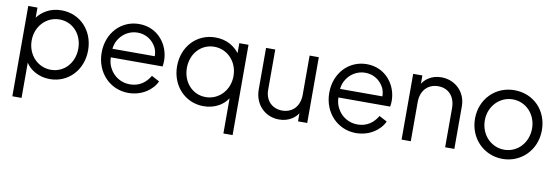

<svg xmlns="http://www.w3.org/2000/svg" viewBox="-55 -944 4475 1541"><g transform="rotate(10 2182.5 -174.0)"><path d="M152 200V-87C170 -59 194 -37 224 -20C261 1 302 12 348 12C499 12 612 -108 612 -268C612 -429 499 -548 348 -548C302 -548 261 -538 226 -518C196 -501 171 -480 152 -454V-536H77V200ZM344 -63C236 -63 152 -152 152 -268C152 -384 236 -473 344 -473C452 -473 532 -385 532 -268C532 -152 452 -63 344 -63Z M988 12C1097 12 1184 -50 1216 -122L1152 -156C1119 -100 1067 -58 988 -58C920 -58 856 -94 823 -158C809 -183 802 -212 801 -245H1223C1226 -262 1227 -280 1227 -293C1227 -421 1134 -548 980 -548C834 -548 722 -431 722 -270C722 -108 838 12 988 12ZM802 -315C805 -339 811 -361 821 -380C853 -441 913 -478 980 -478C1047 -478 1103 -441 1132 -384C1142 -363 1147 -340 1147 -315Z M1872 200V-536H1797V-455C1778 -480 1753 -501 1724 -518C1688 -538 1647 -548 1601 -548C1450 -548 1337 -429 1337 -268C1337 -108 1451 12 1601 12C1647 12 1689 1 1726 -20C1755 -37 1779 -59 1797 -87V200ZM1605 -63C1497 -63 1417 -152 1417 -268C1417 -385 1498 -473 1605 -473C1713 -473 1797 -384 1797 -268C1797 -152 1713 -63 1605 -63Z M2216 12C2256 12 2291 2 2322 -18C2342 -31 2358 -47 2370 -66V0H2445V-536H2370V-217C2370 -121 2311 -63 2229 -63C2147 -63 2090 -121 2090 -207V-536H2015V-198C2015 -74 2103 12 2216 12Z M2843 12C2952 12 3039 -50 3071 -122L3007 -156C2974 -100 2922 -58 2843 -58C2775 -58 2711 -94 2678 -158C2664 -183 2657 -212 2656 -245H3078C3081 -262 3082 -280 3082 -293C3082 -421 2989 -548 2835 -548C2689 -548 2577 -431 2577 -270C2577 -108 2693 12 2843 12ZM2657 -315C2660 -339 2666 -361 2676 -380C2708 -441 2768 -478 2835 -478C2902 -478 2958 -441 2987 -384C2997 -363 3002 -340 3002 -315Z M3289 0V-319C3289 -415 3348 -473 3430 -473C3512 -473 3569 -416 3569 -319V0H3644V-348C3644 -462 3557 -548 3443 -548C3403 -548 3368 -538 3338 -518C3318 -505 3302 -488 3289 -469V-536H3214V0Z M4038 12C4187 12 4310 -105 4310 -269C4310 -431 4194 -548 4038 -548C3883 -548 3765 -428 3765 -269C3765 -107 3886 12 4038 12ZM4038 -63C3931 -63 3845 -152 3845 -269C3845 -384 3931 -473 4038 -473C4146 -473 4230 -384 4230 -269C4230 -152 4146 -63 4038 -63Z"/></g></svg>

Font: Plus Jakarta Sans
Style: Regular
Weight: 400
Designer: Gumpita Rahayu
Foundry: Tokotype
Version: Version 2.071;gftools[0.9.30]